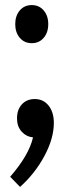

<svg xmlns="http://www.w3.org/2000/svg" viewBox="-20 -530 302 756"><path d="M117 -140Q151 -140 171.5 -114Q192 -88 192 -46Q192 15 155 84Q118 153 59 206L20 166Q94 81 110 11Q83 8 65 -12Q47 -32 47 -64Q47 -98 66 -119Q85 -140 117 -140ZM58 -489Q76 -510 105 -510Q134 -510 152 -489Q170 -468 170 -435Q170 -402 152 -381Q134 -360 105 -360Q76 -360 58 -381Q40 -402 40 -435Q40 -468 58 -489Z"/></svg>

Font: Gully ECD Medium
Style: Regular
Weight: 500
Width: 2
Designer: jaikishan Patel
Foundry: MagicType
Version: Version 1.000;Glyphs 3.2 (3242)